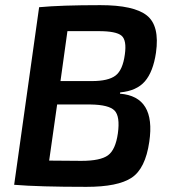

<svg xmlns="http://www.w3.org/2000/svg" viewBox="-20 -718 666 746"><path d="M35 0 132 -690Q217 -698 370 -698Q500 -698 550.5 -658Q601 -618 586 -513Q575 -439 543 -402Q511 -365 447 -359L446 -354Q586 -343 560 -167Q545 -63 491.5 -27.5Q438 8 316 8Q131 8 35 0ZM215 -403H337Q401 -403 429 -424.5Q457 -446 465 -506Q473 -562 452 -579.5Q431 -597 364 -597H242ZM171 -94 296 -93Q370 -93 399.5 -114.5Q429 -136 438 -200Q447 -266 425 -288.5Q403 -311 332 -312H202Z"/></svg>

Font: Exo 2.0 Semi Bold
Style: Italic
Weight: 600
Italic angle: -8°
Designer: Natanael Gama
Version: Version 1.001;PS 001.001;hotconv 1.0.70;makeotf.lib2.5.58329